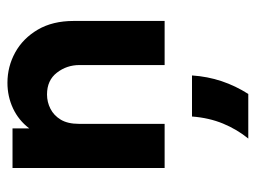

<svg xmlns="http://www.w3.org/2000/svg" viewBox="-107 -364 700 526"><g transform="rotate(-90 243.0 -101.0)"><path d="M45.8 0V-416.7H154.2V-370.8Q176.4 -400 209 -415.3Q241.7 -430.6 279.2 -430.6Q323.6 -430.6 362.2 -409.4Q400.7 -388.2 424.7 -347.6Q448.6 -306.9 448.6 -249.3V0H327.8V-233.3Q327.8 -268.1 306.9 -295.1Q286.1 -322.2 247.2 -322.2Q226.4 -322.2 208 -312.8Q189.6 -303.5 178.1 -284.4Q166.7 -265.3 166.7 -234.7V0ZM126.4 229.2Q151.4 198.6 167.4 160.1Q183.3 121.5 186.8 75H299.3Q296.5 117.4 283.7 155.9Q270.8 194.4 248.6 229.2Z"/></g></svg>

Font: Afacad Flux
Style: Bold
Weight: 700
Designer: Kristian Moeller
Foundry: Dicotype
Version: Version 1.100